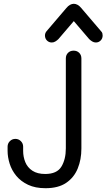

<svg xmlns="http://www.w3.org/2000/svg" viewBox="-20 -977 561 1012"><path d="M220 15Q166 15 128 -3Q90 -21 66 -50Q42 -79 31 -114Q20 -149 20 -182V-204Q20 -221 32 -233Q44 -245 61 -245Q78 -245 90 -233Q102 -221 102 -204V-182Q102 -150 113.5 -122Q125 -94 151 -77Q177 -60 218 -60Q280 -60 303.5 -98.5Q327 -137 327 -195V-669Q327 -687 338.5 -698.5Q350 -710 368 -710Q386 -710 397.5 -698.5Q409 -687 409 -669V-194Q409 -136 389.5 -88.5Q370 -41 328.5 -13Q287 15 220 15ZM253 -753Q238 -753 227.5 -763.5Q217 -774 217 -790Q217 -796 219 -801.5Q221 -807 225 -812L330 -935Q339 -946 349 -951.5Q359 -957 369 -957Q379 -957 389 -951.5Q399 -946 408 -935L513 -812Q518 -807 519.5 -801.5Q521 -796 521 -790Q521 -774 510.5 -763.5Q500 -753 485 -753Q475 -753 466 -758.5Q457 -764 450 -771L344 -895H394L288 -771Q281 -764 272 -758.5Q263 -753 253 -753Z"/></svg>

Font: National Park
Style: Regular
Weight: 400
Designer: Andrea Herstowski, Ben Hoepner
Version: Version 1.009